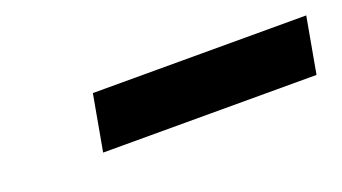

<svg xmlns="http://www.w3.org/2000/svg" viewBox="-27 -844 575 323"><g transform="rotate(-20 260.5 -682.0)"><path d="M521 -732 503 -632H121L139 -732Z"/></g></svg>

Font: Fz Poppins SemBd
Style: Italic
Weight: 600
Italic angle: -10°
Designer: Ninad Kale (Devanagari), Jonny Pinhorn (Latin)
Foundry: Indian Type Foundry
Version: Vit hóa bi Vntype.Com & FontZin.Com